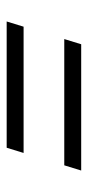

<svg xmlns="http://www.w3.org/2000/svg" viewBox="140 -534 269 590"><g transform="rotate(-90 275.0 -238.5)"><path d="M116.5 -353H504.5L488.5 -301H100.5ZM62.5 -176H450.5L434.5 -124H46.5Z"/></g></svg>

Font: Newsreader 12pt
Style: Italic
Weight: 400
Italic angle: -17°
Version: Version 1.003